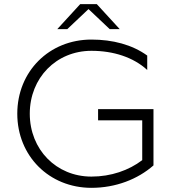

<svg xmlns="http://www.w3.org/2000/svg" viewBox="-20 -896 839 922"><path d="M255 -756H303L405 -852.4L507 -756H555L445 -876H365ZM419 6C535.8 6 641.4 -35.3 717 -101.7V-372H451V-318H663V-127C598.6 -77.9 513 -48 419 -48C250.3 -48 123 -177.9 123 -350C123 -522.1 250.3 -652 419 -652C525.2 -652 620.8 -620.8 687 -560V-629.2C614.6 -681.5 521.1 -706 419 -706C216.1 -706 63 -552.9 63 -350C63 -147.1 216.1 6 419 6Z"/></svg>

Font: Resamitz
Style: Regular
Weight: 500
Designer: gluk
Foundry: gluk
Version: Version 0.047